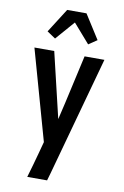

<svg xmlns="http://www.w3.org/2000/svg" viewBox="-104 -823 709 1097"><g transform="rotate(10 250.0 -274.5)"><path d="M135 215Q146 179 156 142.5Q166 106 176 70L194 3L47 -520H162L252 -141L275 -239L338 -520H453L263 170L250 215ZM154 -591 105 -624 194 -764H306L395 -624L346 -591L250 -701Z"/></g></svg>

Font: Iosevka Term
Style: Bold
Weight: 700
Monospace: yes
Designer: Belleve Invis
Foundry: Belleve Invis
Version: Version 30.0.1